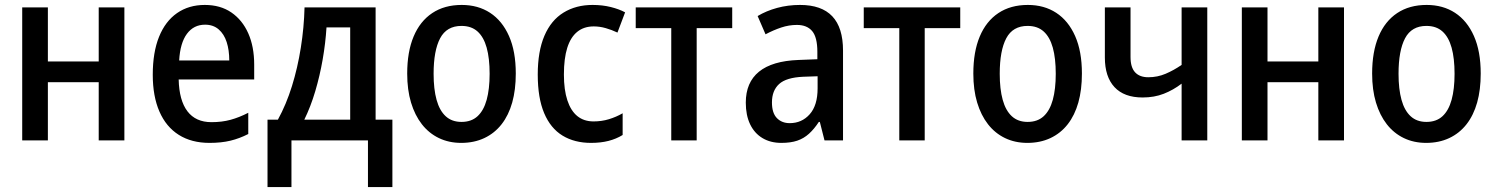

<svg xmlns="http://www.w3.org/2000/svg" viewBox="-20 -569 6064 778"><path d="M174 -539V-320H380V-539H484V0H380V-236H174V0H70V-539Z M810 -549Q873 -549 917.5 -518.5Q962 -488 986 -434Q1010 -380 1010 -307V-247H704Q706 -162 739.5 -118Q773 -74 837 -74Q879 -74 914 -83.5Q949 -93 986 -112V-26Q951 -8 914 1Q877 10 829 10Q756 10 704.5 -22.5Q653 -55 626 -117Q599 -179 599 -266Q599 -357 624.5 -420Q650 -483 697.5 -516Q745 -549 810 -549ZM811 -469Q765 -469 737.5 -432Q710 -395 706 -324H909Q909 -366 898.5 -398.5Q888 -431 866 -450Q844 -469 811 -469Z M1502 -539V-84H1570V189H1471V0H1161V189H1064V-84H1106Q1140 -146 1163 -220Q1186 -294 1199 -376Q1212 -458 1214 -539ZM1303 -458Q1299 -394 1287.5 -328Q1276 -262 1257.5 -199.5Q1239 -137 1213 -84H1399V-458Z M2070 -271Q2070 -205 2055.5 -153.5Q2041 -102 2012.5 -65.5Q1984 -29 1942.5 -9.5Q1901 10 1849 10Q1799 10 1758.5 -9.5Q1718 -29 1689.5 -65.5Q1661 -102 1645.5 -153.5Q1630 -205 1630 -271Q1630 -359 1656 -421Q1682 -483 1731.5 -516Q1781 -549 1851 -549Q1917 -549 1966 -517Q2015 -485 2042.5 -423Q2070 -361 2070 -271ZM1737 -270Q1737 -208 1749 -164.5Q1761 -121 1786 -98Q1811 -75 1850 -75Q1890 -75 1915 -98Q1940 -121 1952 -164.5Q1964 -208 1964 -270Q1964 -333 1952 -376Q1940 -419 1915 -441.5Q1890 -464 1850 -464Q1790 -464 1763.5 -414Q1737 -364 1737 -270Z M2375 10Q2308 10 2259.5 -19.5Q2211 -49 2185 -110.5Q2159 -172 2159 -267Q2159 -361 2186 -424Q2213 -487 2263.5 -518Q2314 -549 2381 -549Q2421 -549 2455 -540.5Q2489 -532 2513 -519L2482 -437Q2459 -448 2434.5 -455Q2410 -462 2386 -462Q2346 -462 2319 -440Q2292 -418 2278.5 -375Q2265 -332 2265 -267Q2265 -205 2279 -162.5Q2293 -120 2319.5 -98.5Q2346 -77 2385 -77Q2418 -77 2447.5 -86Q2477 -95 2503 -110V-22Q2477 -6 2445.5 2Q2414 10 2375 10Z M2947 -455H2803V0H2700V-455H2556V-539H2947Z M3222 -549Q3309 -549 3352.5 -503Q3396 -457 3396 -364V0H3321L3302 -75H3298Q3279 -46 3258 -27Q3237 -8 3210.5 1Q3184 10 3146 10Q3102 10 3069.5 -9.5Q3037 -29 3019.5 -65.5Q3002 -102 3002 -153Q3002 -235 3055.5 -278.5Q3109 -322 3215 -326L3292 -329V-359Q3292 -418 3271 -443Q3250 -468 3209 -468Q3177 -468 3145.5 -457.5Q3114 -447 3082 -430L3050 -504Q3085 -525 3129 -537Q3173 -549 3222 -549ZM3235 -258Q3166 -255 3137 -228.5Q3108 -202 3108 -154Q3108 -111 3128 -90.5Q3148 -70 3180 -70Q3229 -70 3261 -106Q3293 -142 3293 -211V-260Z M3871 -455H3727V0H3624V-455H3480V-539H3871Z M4364 -271Q4364 -205 4349.5 -153.5Q4335 -102 4306.5 -65.5Q4278 -29 4236.5 -9.5Q4195 10 4143 10Q4093 10 4052.5 -9.5Q4012 -29 3983.5 -65.5Q3955 -102 3939.5 -153.5Q3924 -205 3924 -271Q3924 -359 3950 -421Q3976 -483 4025.5 -516Q4075 -549 4145 -549Q4211 -549 4260 -517Q4309 -485 4336.5 -423Q4364 -361 4364 -271ZM4031 -270Q4031 -208 4043 -164.5Q4055 -121 4080 -98Q4105 -75 4144 -75Q4184 -75 4209 -98Q4234 -121 4246 -164.5Q4258 -208 4258 -270Q4258 -333 4246 -376Q4234 -419 4209 -441.5Q4184 -464 4144 -464Q4084 -464 4057.5 -414Q4031 -364 4031 -270Z M4561 -338Q4561 -296 4579.5 -276Q4598 -256 4633 -256Q4670 -256 4703 -270Q4736 -284 4768 -306V-539H4872V0H4768V-230Q4734 -204 4695.5 -189Q4657 -174 4610 -174Q4535 -174 4496 -216Q4457 -258 4457 -336V-539H4561Z M5116 -539V-320H5322V-539H5426V0H5322V-236H5116V0H5012V-539Z M5980 -271Q5980 -205 5965.5 -153.5Q5951 -102 5922.5 -65.5Q5894 -29 5852.5 -9.5Q5811 10 5759 10Q5709 10 5668.5 -9.5Q5628 -29 5599.5 -65.5Q5571 -102 5555.5 -153.5Q5540 -205 5540 -271Q5540 -359 5566 -421Q5592 -483 5641.5 -516Q5691 -549 5761 -549Q5827 -549 5876 -517Q5925 -485 5952.5 -423Q5980 -361 5980 -271ZM5647 -270Q5647 -208 5659 -164.5Q5671 -121 5696 -98Q5721 -75 5760 -75Q5800 -75 5825 -98Q5850 -121 5862 -164.5Q5874 -208 5874 -270Q5874 -333 5862 -376Q5850 -419 5825 -441.5Q5800 -464 5760 -464Q5700 -464 5673.5 -414Q5647 -364 5647 -270Z"/></svg>

Font: Noto Sans Display SemiCondensed Medium
Style: Regular
Weight: 500
Width: 4
Designer: Monotype Design Team
Foundry: Monotype Imaging Inc.
Version: Version 2.003